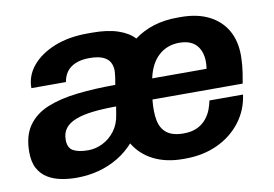

<svg xmlns="http://www.w3.org/2000/svg" viewBox="-62 -619 1036 727"><g transform="rotate(-10 455.5 -255.5)"><path d="M177 10Q149 10 120 4.5Q91 -1 68 -15Q45 -29 31.5 -53.5Q18 -78 18 -117Q18 -179 45 -217.5Q72 -256 121 -276Q170 -296 237 -303.5Q304 -311 383 -311Q386 -327 387.5 -338Q389 -349 389.5 -355.5Q390 -362 390 -365Q390 -382 382.5 -396.5Q375 -411 356 -419.5Q337 -428 304 -428Q260 -428 233.5 -409.5Q207 -391 201 -354H68Q68 -402 99.5 -439.5Q131 -477 186 -499Q241 -521 313 -521H331Q390 -521 430 -507.5Q470 -494 492 -470Q561 -521 658 -521H672Q735 -521 779.5 -498.5Q824 -476 847.5 -435.5Q871 -395 871 -338Q871 -323 869 -299Q867 -275 859 -232H512Q507 -185 513.5 -152Q520 -119 542.5 -102Q565 -85 606 -85Q638 -85 659.5 -95.5Q681 -106 694.5 -123Q708 -140 714.5 -158Q721 -176 724 -191H853Q845 -132 810 -86.5Q775 -41 720 -15.5Q665 10 596 10H587Q523 10 475 -14Q427 -38 400 -83Q373 -53 339 -32.5Q305 -12 264.5 -1Q224 10 177 10ZM240 -85Q268 -85 295.5 -98.5Q323 -112 342.5 -138Q362 -164 367 -200L372 -230Q322 -230 282.5 -225.5Q243 -221 216 -210.5Q189 -200 175.5 -182.5Q162 -165 162 -139Q162 -107 182.5 -96Q203 -85 240 -85ZM525 -311H734Q742 -363 720.5 -394.5Q699 -426 649 -426Q602 -426 569.5 -396.5Q537 -367 525 -311Z"/></g></svg>

Font: Chivo Medium SemiBold
Style: Italic
Weight: 600
Italic angle: -8.05°
Version: Version 2.002